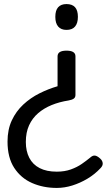

<svg xmlns="http://www.w3.org/2000/svg" viewBox="-20 -535 538 944"><path d="M307 -286Q329 -286 340 -279Q351 -272 351 -258V-68Q351 -56 342.5 -50Q334 -44 317 -41Q272 -34 234 -18.5Q196 -3 167.5 21.5Q139 46 123 81Q107 116 107 163Q107 208 124 241Q141 274 175 291.5Q209 309 259 309Q298 309 328.5 298Q359 287 382 271Q405 255 422 241Q436 228 447.5 230Q459 232 473 245Q484 255 485 267.5Q486 280 474 292Q446 322 410 343.5Q374 365 335.5 377Q297 389 259 389Q193 389 138 365Q83 341 50 290.5Q17 240 17 161Q17 102 38 57Q59 12 94.5 -21Q130 -54 174 -76Q218 -98 263 -111V-258Q263 -272 274 -279Q285 -286 307 -286ZM307 -515Q335 -515 349 -499.5Q363 -484 363 -452Q363 -421 349 -404.5Q335 -388 307 -388Q280 -388 266 -404.5Q252 -421 252 -452Q252 -484 266 -499.5Q280 -515 307 -515Z"/></svg>

Font: Playwrite GB S
Style: Regular
Weight: 400
Designer: Veronika Burian, José Scaglione
Foundry: TypeTogether
Version: Version 1.000